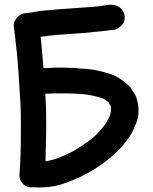

<svg xmlns="http://www.w3.org/2000/svg" viewBox="-20 -771 650 814"><path d="M68.4 -3.9C72.3 3.9 78.1 10.7 85.9 15.6C92.8 20.5 101.6 22.5 112.3 23.4C116.2 23.4 120.1 23.4 125 22.5C127 23.4 128.9 23.4 131.8 23.4H145.5H159.2C194.3 22.5 227.5 16.6 259.8 3.9C292 -7.8 323.2 -21.5 353.5 -38.1C388.7 -57.6 420.9 -80.1 450.2 -104.5C479.5 -128.9 505.9 -158.2 528.3 -190.4C543.9 -214.8 555.7 -240.2 563.5 -267.6C566.4 -279.3 567.4 -291 567.4 -302.7C567.4 -319.3 564.5 -335.9 559.6 -352.5C556.6 -363.3 552.7 -370.1 549.8 -375C545.9 -378.9 541 -386.7 534.2 -399.4C524.4 -411.1 507.8 -424.8 485.4 -439.5C462.9 -454.1 426.8 -465.8 375 -475.6C356.4 -478.5 338.9 -479.5 320.3 -480.5C311.5 -481.4 303.7 -482.4 294.9 -483.4H266.6C255.9 -484.4 244.1 -484.4 232.4 -484.4C220.7 -484.4 209 -484.4 197.3 -483.4C186.5 -482.4 174.8 -482.4 164.1 -482.4L161.1 -520.5L158.2 -552.7C157.2 -563.5 156.2 -575.2 155.3 -586.9C154.3 -595.7 153.3 -605.5 152.3 -615.2C163.1 -616.2 173.8 -618.2 184.6 -619.1C210.9 -622.1 236.3 -625 262.7 -626L317.4 -629.9C335.9 -630.9 354.5 -632.8 373 -634.8C379.9 -635.7 385.7 -635.7 391.6 -636.7C398.4 -637.7 404.3 -637.7 411.1 -638.7C419.9 -639.6 427.7 -640.6 435.5 -641.6C444.3 -642.6 452.1 -643.6 460.9 -644.5C470.7 -645.5 479.5 -649.4 487.3 -656.2C496.1 -663.1 502 -669.9 505.9 -678.7C507.8 -684.6 508.8 -690.4 508.8 -696.3C508.8 -700.2 508.8 -703.1 507.8 -706.1C505.9 -716.8 502 -724.6 496.1 -731.4C490.2 -738.3 482.4 -744.1 471.7 -747.1C464.8 -750 457 -751 450.2 -751H442.4C435.5 -750 427.7 -749 420.9 -748C413.1 -747.1 405.3 -745.1 398.4 -744.1L363.3 -741.2C344.7 -740.2 326.2 -738.3 307.6 -737.3C289.1 -736.3 271.5 -734.4 252.9 -733.4C234.4 -732.4 214.8 -730.5 195.3 -728.5C176.8 -727.5 157.2 -725.6 138.7 -722.7C129.9 -721.7 120.1 -719.7 111.3 -717.8L85 -714.8C77.1 -713.9 70.3 -710.9 63.5 -706.1L61.5 -704.1C58.6 -703.1 56.6 -701.2 54.7 -699.2C47.9 -692.4 43.9 -685.5 41 -678.7C39.1 -673.8 38.1 -668.9 38.1 -663.1C38.1 -660.2 38.1 -657.2 39.1 -654.3C40 -642.6 42 -630.9 43.9 -618.2C44.9 -604.5 46.9 -590.8 47.9 -578.1C48.8 -567.4 50.8 -555.7 51.8 -544.9C52.7 -534.2 53.7 -523.4 54.7 -511.7C57.6 -480.5 59.6 -448.2 61.5 -416C63.5 -383.8 65.4 -350.6 67.4 -318.4C68.4 -295.9 68.4 -274.4 68.4 -252V-219.7C68.4 -187.5 68.4 -154.3 67.4 -122.1C66.4 -105.5 66.4 -89.8 65.4 -75.2C64.5 -59.6 63.5 -43.9 62.5 -29.3V-26.4C62.5 -18.6 64.5 -10.7 68.4 -3.9ZM176.8 -374C197.3 -375 217.8 -375 238.3 -375H268.6C283.2 -375 298.8 -374 313.5 -373C329.1 -372.1 344.7 -371.1 359.4 -368.2C370.1 -366.2 379.9 -364.3 389.6 -361.3C399.4 -359.4 409.2 -356.4 418.9 -352.5C422.9 -349.6 426.8 -347.7 429.7 -344.7C434.6 -341.8 437.5 -339.8 440.4 -336.9L443.4 -331.1C446.3 -326.2 447.3 -323.2 448.2 -322.3C449.2 -320.3 450.2 -318.4 450.2 -315.4V-306.6C450.2 -295.9 448.2 -285.2 443.4 -275.4C438.5 -265.6 432.6 -255.9 427.7 -247.1C410.2 -221.7 389.6 -199.2 366.2 -180.7C341.8 -162.1 316.4 -145.5 290 -129.9C268.6 -119.1 246.1 -108.4 222.7 -99.6C206.1 -93.8 189.5 -89.8 172.9 -86.9C173.8 -115.2 173.8 -143.6 174.8 -171.9C175.8 -196.3 175.8 -221.7 175.8 -246.1C175.8 -270.5 175.8 -295.9 174.8 -320.3C173.8 -338.9 172.9 -356.4 171.9 -374H176.8Z"/></svg>

Font: Citrustime FakeCyr
Style: Regular
Weight: 400
Version: Version 1.1